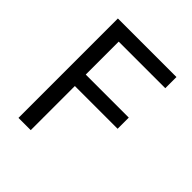

<svg xmlns="http://www.w3.org/2000/svg" viewBox="-199 -864 997 997"><g transform="rotate(45 300.0 -365.0)"><path d="M185 0V-324H499V-406H183V-648H525V-730H95V0Z"/></g></svg>

Font: Tekne LDO
Style: Regular
Weight: 400
Monospace: yes
Designer: Alessio Laiso, Mario Rullo, Paolo Rosset
Foundry: Alessio Laiso
Version: Version 1.000;hotconv 1.0.109;makeotfexe 2.5.65596